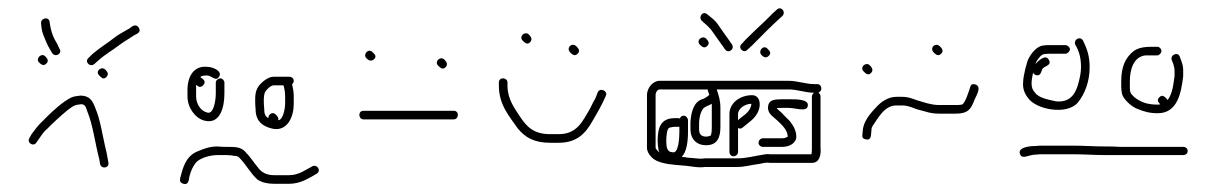

<svg xmlns="http://www.w3.org/2000/svg" viewBox="-20 -444 2964 468"><path d="M69 -97C78 -109 84 -121 95 -130C112 -147 125 -159 144 -175C158 -185 159 -188 177 -190C189 -190 189 -182 193 -172C207 -138 212 -93 222 -56L224 -44C227 -31 248 -34 244 -49L242 -60C241 -67 239 -76 236 -88C229 -119 224 -153 213 -179C206 -198 199 -211 176 -211C167 -210 159 -209 153 -206C133 -196 109 -174 94 -159L80 -145C71 -136 65 -128 57 -117L52 -108C44 -96 62 -85 69 -97ZM210 -288 219 -296C238 -313 251 -319 272 -335C287 -346 294 -349 307 -358C315 -362 325 -366 318 -377C311 -387 302 -380 296 -375L282 -367C277 -364 269 -360 260 -353C238 -336 225 -329 205 -312L196 -303C185 -294 199 -279 210 -288ZM80 -388C81 -377 82 -367 86 -358C92 -344 93 -339 101 -325L107 -315C114 -303 133 -313 125 -325L120 -336C110 -352 104 -367 101 -390C100 -404 80 -401 80 -388ZM222 -260C227 -255 232 -249 239 -256C246 -263 242 -269 237 -274C227 -284 211 -270 222 -260ZM75 -292C80 -287 86 -282 93 -289C100 -296 95 -302 90 -307C81 -316 66 -301 75 -292Z M427 4C434 6 438 3 440 -4L442 -15C446 -29 449 -36 457 -47C466 -58 490 -66 510 -66H533C540 -66 546 -65 552 -64C557 -64 560 -63 563 -60C580 -43 590 -22 608 -6C619 1 632 4 648 4H685C713 4 733 -10 751 -20C764 -27 754 -44 742 -39C726 -31 709 -17 685 -17H648C631 -17 619 -23 611 -33C599 -47 590 -62 577 -75C566 -86 553 -86 533 -86C526 -86 518 -86 510 -87C492 -87 478 -82 464 -76C439 -67 429 -47 422 -20L419 -9C418 -2 420 2 427 4ZM675 -210V-191C675 -180 670 -151 658 -151C660 -157 656 -161 652 -165C644 -173 634 -165 634 -156C626 -161 624 -167 624 -179C623 -187 623 -195 623 -202C623 -208 624 -213 625 -217C627 -223 639 -236 647 -236H671C673 -229 675 -220 675 -210ZM685 -257H647C639 -257 631 -253 622 -246C608 -234 602 -224 602 -202C602 -194 602 -186 603 -178C603 -148 621 -135 646 -130C681 -124 696 -160 696 -190V-210C696 -220 694 -230 692 -239C695 -241 696 -244 696 -247C696 -253 691 -257 685 -257ZM437 -225V-209C437 -181 456 -156 478 -150C517 -140 527 -183 527 -216V-243C527 -248 522 -253 517 -253C512 -253 506 -248 506 -243V-216C506 -200 501 -163 484 -170C469 -174 458 -191 458 -209V-237L460 -236C465 -231 470 -231 475 -236C483 -244 477 -250 471 -254C470 -255 469 -256 468 -256C472 -260 479 -260 485 -260C496 -260 506 -244 514 -257C523 -271 498 -281 486 -281C452 -285 437 -257 437 -225Z M866 -153H1086C1092 -153 1096 -158 1096 -164C1096 -170 1092 -174 1086 -174H866C860 -174 856 -170 856 -164C856 -158 860 -153 866 -153ZM1048 -284C1053 -279 1059 -273 1066 -280C1073 -287 1068 -294 1063 -299C1053 -308 1038 -294 1048 -284ZM873 -302C878 -297 885 -293 892 -300C899 -307 893 -312 888 -317C878 -327 864 -312 873 -302Z M1196 -243V-235C1196 -188 1222 -160 1242 -131C1260 -109 1282 -96 1321 -96H1342C1386 -96 1407 -119 1423 -147C1436 -169 1447 -188 1457 -211C1462 -223 1442 -231 1437 -219C1434 -210 1431 -203 1426 -195L1417 -177C1400 -149 1387 -117 1342 -117H1321C1281 -117 1264 -135 1248 -159C1235 -179 1217 -202 1217 -235V-243C1217 -249 1212 -253 1206 -253C1200 -253 1196 -249 1196 -243ZM1370 -316C1375 -311 1381 -306 1388 -313C1395 -320 1390 -326 1385 -331C1374 -342 1359 -327 1370 -316ZM1254 -345C1259 -340 1265 -334 1272 -341C1279 -348 1274 -355 1269 -360C1259 -369 1244 -355 1254 -345Z M1829 -96C1829 -90 1834 -86 1840 -86H1887C1904 -86 1921 -95 1921 -111C1921 -126 1913 -139 1905 -149L1890 -164C1884 -171 1878 -175 1873 -180C1876 -181 1881 -181 1886 -181H1903C1919 -181 1947 -170 1949 -186C1952 -203 1919 -202 1903 -202H1886C1866 -202 1853 -200 1852 -183C1851 -166 1866 -159 1875 -150C1884 -141 1900 -128 1900 -111C1900 -110 1899 -110 1898 -110C1895 -108 1891 -107 1887 -107H1840C1834 -107 1829 -102 1829 -96ZM1811 -191C1812 -189 1811 -186 1809 -181C1803 -167 1788 -160 1779 -151V-166C1779 -180 1797 -191 1811 -191ZM1758 -166V-74C1758 -68 1762 -63 1768 -63C1774 -63 1779 -68 1779 -74V-132C1783 -130 1787 -130 1790 -133C1804 -145 1820 -154 1828 -172C1836 -190 1832 -212 1813 -212C1785 -212 1758 -194 1758 -166ZM1711 -113C1708 -112 1705 -111 1702 -111C1690 -111 1684 -116 1684 -129V-146C1685 -159 1687 -169 1693 -178C1698 -185 1707 -186 1715 -191V-135C1715 -131 1715 -113 1711 -113ZM1701 -90C1728 -90 1736 -108 1736 -135V-181C1736 -199 1732 -211 1727 -226H1903C1924 -226 1943 -218 1964 -218C1961 -215 1959 -212 1959 -209V-85C1959 -78 1959 -73 1958 -68H1856C1851 -69 1845 -68 1840 -67C1819 -64 1800 -58 1777 -58H1698C1691 -57 1684 -57 1677 -58L1653 -60C1652 -61 1650 -61 1647 -61C1644 -61 1643 -61 1642 -62C1654 -74 1657 -100 1657 -123V-151C1657 -156 1652 -162 1647 -162C1642 -162 1639 -160 1637 -155C1635 -156 1634 -156 1633 -156H1625C1591 -156 1583 -134 1583 -100C1583 -93 1584 -86 1585 -80C1585 -77 1586 -75 1588 -72C1584 -75 1578 -81 1578 -84V-213C1578 -218 1582 -226 1588 -226H1705C1705 -222 1708 -217 1709 -213C1705 -209 1699 -205 1694 -203C1672 -197 1665 -174 1663 -147V-129C1663 -105 1678 -90 1701 -90ZM1619 -73C1606 -73 1604 -86 1604 -100C1604 -109 1605 -133 1613 -133C1617 -134 1621 -135 1625 -135H1636V-123C1636 -108 1634 -68 1619 -73ZM1802 -323 1813 -333C1837 -357 1862 -383 1887 -405C1897 -415 1883 -431 1873 -420L1864 -412L1845 -393C1832 -381 1810 -360 1798 -348L1788 -337C1777 -328 1793 -312 1802 -323ZM1691 -393 1700 -385C1706 -380 1710 -375 1713 -372L1725 -355L1740 -334L1747 -324C1755 -312 1772 -324 1764 -336L1757 -346L1742 -367C1731 -382 1729 -389 1714 -401L1704 -409C1693 -419 1681 -402 1691 -393ZM1836 -310C1841 -305 1847 -301 1854 -308C1861 -315 1856 -320 1851 -325C1841 -336 1827 -320 1836 -310ZM1686 -335C1691 -330 1697 -325 1704 -332C1711 -339 1706 -345 1701 -350C1691 -359 1676 -345 1686 -335ZM1972 -239H1965C1944 -239 1924 -247 1903 -247H1588C1571 -247 1558 -230 1557 -214V-84C1557 -76 1561 -68 1569 -60C1581 -48 1605 -44 1627 -42C1629 -42 1637 -41 1651 -40L1675 -37C1683 -36 1691 -36 1699 -37H1777C1796 -37 1810 -42 1828 -44C1837 -45 1845 -49 1856 -47H1959C1977 -47 1982 -65 1980 -85V-209C1980 -213 1978 -216 1975 -218C1980 -221 1982 -224 1982 -228C1982 -234 1978 -239 1972 -239Z M2092 -104C2099 -103 2102 -107 2103 -114L2104 -125C2104 -130 2105 -134 2107 -137C2120 -155 2135 -187 2165 -187H2179C2196 -187 2208 -179 2221 -176L2236 -172C2245 -169 2257 -167 2268 -167H2310C2339 -167 2347 -178 2355 -200C2359 -210 2374 -232 2358 -238C2351 -240 2347 -239 2345 -232C2343 -226 2332 -189 2324 -189C2319 -188 2315 -188 2310 -188H2268C2259 -188 2249 -190 2241 -192L2227 -196C2211 -200 2198 -208 2179 -208H2165C2144 -208 2127 -195 2116 -183C2103 -169 2085 -150 2083 -126L2082 -115C2081 -108 2085 -105 2092 -104ZM2256 -316C2261 -311 2267 -306 2274 -313C2281 -320 2276 -326 2271 -331C2260 -342 2245 -327 2256 -316ZM2085 -270C2090 -265 2096 -259 2103 -266C2110 -273 2105 -280 2100 -285C2090 -294 2075 -280 2085 -270Z M2673 -66H2864C2870 -66 2875 -70 2875 -76C2875 -82 2870 -86 2864 -86H2710C2698 -87 2686 -87 2673 -87C2647 -87 2621 -89 2595 -89H2527C2518 -89 2509 -89 2502 -88C2487 -88 2461 -84 2466 -69C2471 -54 2488 -67 2503 -67C2510 -68 2518 -68 2527 -68H2595C2622 -68 2647 -66 2673 -66ZM2772 -309H2801C2806 -309 2811 -315 2811 -320C2811 -325 2806 -330 2801 -330H2792C2773 -330 2757 -329 2744 -320C2723 -304 2713 -281 2713 -246V-232C2713 -226 2714 -220 2715 -215C2718 -202 2740 -182 2754 -178C2769 -172 2782 -168 2802 -168C2849 -168 2859 -215 2864 -258V-273C2864 -279 2863 -286 2860 -294L2856 -305C2852 -319 2832 -311 2836 -298L2840 -288C2842 -281 2843 -276 2843 -273V-259C2840 -237 2838 -216 2826 -200C2825 -202 2824 -203 2823 -204C2818 -209 2813 -214 2806 -207C2799 -200 2803 -195 2808 -190C2806 -189 2804 -189 2802 -189C2776 -189 2760 -195 2744 -208C2735 -217 2734 -219 2734 -232V-246C2734 -276 2744 -306 2772 -309ZM2577 -334H2539C2533 -334 2527 -334 2522 -333C2507 -331 2494 -314 2488 -303C2483 -295 2474 -258 2474 -245C2472 -228 2478 -215 2486 -205C2505 -177 2582 -162 2608 -195C2624 -215 2636 -245 2636 -280C2636 -309 2629 -326 2620 -345C2613 -357 2596 -348 2601 -335C2610 -320 2615 -304 2615 -280C2615 -273 2614 -266 2613 -260C2606 -225 2596 -193 2554 -197C2536 -201 2512 -205 2503 -218C2491 -230 2494 -246 2498 -267C2499 -264 2502 -262 2505 -261C2515 -258 2517 -266 2520 -274C2523 -284 2546 -283 2536 -299C2528 -313 2509 -294 2504 -288C2505 -294 2517 -312 2525 -312C2530 -313 2534 -313 2539 -313H2577C2582 -313 2588 -319 2588 -324C2588 -329 2582 -334 2577 -334Z"/></svg>

Font: Be Happy
Style: Regular
Weight: 500
Designer: Mew Too
Foundry: Cannot Into Space Fonts
Version: Version 0.9977